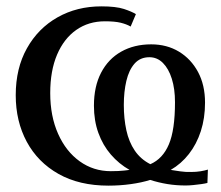

<svg xmlns="http://www.w3.org/2000/svg" viewBox="-20 -573 696 604"><path d="M321 11Q229.5 11 164.2 -25.8Q99 -62.5 64.2 -127Q29.5 -191.5 29.5 -273.5Q29.5 -358.5 64.8 -421.2Q100 -484 161 -518.5Q222 -553 299 -553Q344.5 -553 369.8 -544.8Q395 -536.5 407.5 -528.5L391 -489.5Q378 -497 359.5 -501.5Q341 -506 310 -506Q258.5 -506 219.8 -478.8Q181 -451.5 159.5 -401Q138 -350.5 138 -280Q138 -207.5 162.8 -152Q187.5 -96.5 230.8 -65.5Q274 -34.5 328.5 -34.5Q341.5 -34.5 352 -35Q362.5 -35.5 371.2 -36.5Q380 -37.5 387.5 -38.5Q354 -57.5 328.8 -86.8Q303.5 -116 289.5 -154.8Q275.5 -193.5 275.5 -240.5Q275.5 -301 298 -344.2Q320.5 -387.5 361.2 -410.5Q402 -433.5 455.5 -433.5Q505 -433.5 543 -410.5Q581 -387.5 603 -346.5Q625 -305.5 625 -250Q625 -201.5 611.8 -160.5Q598.5 -119.5 574.2 -88.5Q550 -57.5 517 -38.5Q530 -36.5 546.8 -34Q563.5 -31.5 581.5 -32Q597 -32 610.8 -34.2Q624.5 -36.5 634 -39.5L632.5 2.5Q625 4.5 613 6.2Q601 8 587.8 9.2Q574.5 10.5 564 10.5Q534 10.5 506.5 6Q479 1.5 452.5 -7Q425.5 1.5 391.5 6.2Q357.5 11 321 11ZM453 -56.5Q492 -73.5 511.2 -118.8Q530.5 -164 530.5 -251.5Q530.5 -293.5 520.5 -325.2Q510.5 -357 492.5 -375Q474.5 -393 450 -393Q421 -393 403.2 -372.8Q385.5 -352.5 377.5 -318.5Q369.5 -284.5 369.5 -243Q369.5 -200 377.5 -163.2Q385.5 -126.5 404 -99.2Q422.5 -72 453 -56.5Z"/></svg>

Font: Merriweather 60pt
Style: Regular
Weight: 400
Version: Version 2.100